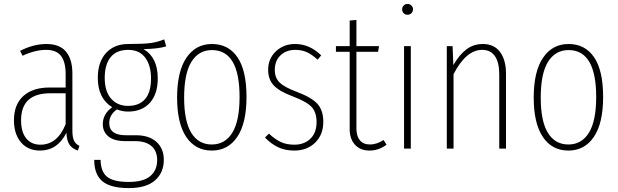

<svg xmlns="http://www.w3.org/2000/svg" viewBox="-20 -754 3135 974"><path d="M347.2 -91.8Q347.2 -57.6 355.5 -40.3Q363.8 -22.9 382.8 -14.2L375 9.8Q346.2 0.5 332.3 -20.5Q318.4 -41.5 316.9 -80.1Q271 9.8 183.1 9.8Q121.6 9.8 86.2 -32.2Q50.8 -74.2 50.8 -144Q50.8 -224.1 98.6 -267.1Q146.5 -310.1 231.9 -310.1H313V-377.9Q313 -439.5 289.6 -470.2Q266.1 -501 213.9 -501Q158.2 -501 94.2 -471.2L82 -496.1Q149.9 -530.8 215.8 -530.8Q282.2 -530.8 314.7 -492.2Q347.2 -453.6 347.2 -380.9ZM185.1 -20Q271 -20 313 -124V-280.8H234.9Q86.9 -280.8 86.9 -144Q86.9 -84 113 -52Q139.2 -20 185.1 -20Z M813 -554.2 823.2 -519Q785.6 -506.3 708 -504.9Q780.3 -462.9 780.3 -356Q780.3 -276.9 740.2 -232.4Q700.2 -188 629.4 -188Q599.6 -188 573.2 -199.2Q534.2 -171.4 534.2 -129.9Q534.2 -67.9 618.2 -67.9H669.4Q736.8 -67.9 773.9 -33.9Q811 0 811 56.2Q811 122.1 766.4 161.1Q721.7 200.2 633.3 200.2Q541.5 200.2 499.8 165.8Q458 131.3 458 57.1H490.2Q491.2 116.7 523.2 142.8Q555.2 168.9 633.3 168.9Q707.5 168.9 742.4 139.2Q777.3 109.4 777.3 58.1Q777.3 12.2 748.5 -12.9Q719.7 -38.1 665 -38.1H616.2Q558.6 -38.1 530 -61.8Q501.5 -85.4 501.5 -124Q501.5 -176.3 549.3 -210Q476.1 -254.9 476.1 -358.9Q476.1 -439 517.6 -484.9Q559.1 -530.8 631.3 -530.8Q712.4 -530.8 746.3 -535.9Q780.3 -541 813 -554.2ZM630.4 -501Q570.8 -501 541 -463.6Q511.2 -426.3 511.2 -358.9Q511.2 -290 543.7 -253.4Q576.2 -216.8 629.4 -216.8Q686 -216.8 716.1 -251.5Q746.1 -286.1 746.1 -356Q746.1 -422.4 716.6 -461.7Q687 -501 630.4 -501Z M1055.2 -530.8Q1138.7 -530.8 1184.6 -463.6Q1230.5 -396.5 1230.5 -262.2Q1230.5 -128.9 1183.6 -59.6Q1136.7 9.8 1054.2 9.8Q971.2 9.8 924.8 -59.3Q878.4 -128.4 878.4 -258.8Q878.4 -391.6 925.8 -461.2Q973.1 -530.8 1055.2 -530.8ZM1055.2 -500Q988.3 -500 951.2 -440.7Q914.1 -381.3 914.1 -258.8Q914.1 -139.2 950.4 -80.1Q986.8 -21 1054.2 -21Q1121.6 -21 1158.4 -80.6Q1195.3 -140.1 1195.3 -262.2Q1195.3 -500 1055.2 -500Z M1477.1 -530.8Q1550.3 -530.8 1609.4 -473.1L1591.3 -451.2Q1562.5 -477.5 1536.6 -489.3Q1510.7 -501 1478 -501Q1432.1 -501 1403.1 -473.4Q1374 -445.8 1374 -398.9Q1374 -359.4 1398.4 -335.4Q1422.9 -311.5 1485.4 -288.1Q1559.1 -260.7 1589.6 -227.8Q1620.1 -194.8 1620.1 -136.2Q1620.1 -70.8 1578.9 -30.5Q1537.6 9.8 1473.1 9.8Q1425.8 9.8 1390.4 -7.3Q1355 -24.4 1324.2 -56.2L1344.2 -76.2Q1374.5 -47.9 1403.8 -33.9Q1433.1 -20 1473.1 -20Q1522.9 -20 1554.4 -50Q1585.9 -80.1 1585.9 -134.8Q1585.9 -184.1 1561.3 -210.9Q1536.6 -237.8 1467.3 -264.2Q1397.9 -290 1369.1 -320.3Q1340.3 -350.6 1340.3 -399.9Q1340.3 -456.5 1379.6 -493.7Q1418.9 -530.8 1477.1 -530.8Z M1925.8 -43.9 1940.9 -20Q1901.4 9.8 1854 9.8Q1808.1 9.8 1781 -19.5Q1753.9 -48.8 1753.9 -99.1V-491.2H1684.1V-520H1753.9V-649.9L1788.1 -652.8V-520H1902.8L1897.9 -491.2H1788.1V-101.1Q1788.1 -63.5 1805.7 -42.2Q1823.2 -21 1856.9 -21Q1891.1 -21 1925.8 -43.9Z M2046.9 -733.9Q2059.1 -733.9 2067.1 -725.8Q2075.2 -717.8 2075.2 -707Q2075.2 -695.3 2067.4 -687.3Q2059.6 -679.2 2046.9 -679.2Q2035.2 -679.2 2027.6 -687.3Q2020 -695.3 2020 -707Q2020 -717.8 2027.6 -725.8Q2035.2 -733.9 2046.9 -733.9ZM2064 -520V0H2029.8V-520Z M2429.7 -530.8Q2486.3 -530.8 2516.6 -490.5Q2546.9 -450.2 2546.9 -379.9V0H2512.7V-376Q2512.7 -437.5 2490.7 -469.2Q2468.8 -501 2425.8 -501Q2344.7 -501 2280.8 -377.9V0H2246.6V-520H2275.9L2279.8 -423.8Q2309.1 -475.1 2345.2 -502.9Q2381.3 -530.8 2429.7 -530.8Z M2864.3 -530.8Q2947.8 -530.8 2993.7 -463.6Q3039.6 -396.5 3039.6 -262.2Q3039.6 -128.9 2992.7 -59.6Q2945.8 9.8 2863.3 9.8Q2780.3 9.8 2733.9 -59.3Q2687.5 -128.4 2687.5 -258.8Q2687.5 -391.6 2734.9 -461.2Q2782.2 -530.8 2864.3 -530.8ZM2864.3 -500Q2797.4 -500 2760.3 -440.7Q2723.1 -381.3 2723.1 -258.8Q2723.1 -139.2 2759.5 -80.1Q2795.9 -21 2863.3 -21Q2930.7 -21 2967.5 -80.6Q3004.4 -140.1 3004.4 -262.2Q3004.4 -500 2864.3 -500Z"/></svg>

Font: Fira Sans Compressed UltraLight
Style: Regular
Weight: 200
Width: 1
Designer: Carrois Corporate & Edenspiekermann AG
Foundry: Carrois Corporate GbR & Edenspiekermann AG
Version: Version 4.203;PS 004.203;hotconv 1.0.88;makeotf.lib2.5.64775